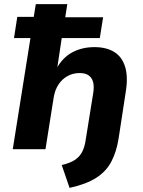

<svg xmlns="http://www.w3.org/2000/svg" viewBox="-20 -725 697 933"><path d="M318 188 280 77Q319 68 342.5 53Q366 38 379 13.5Q392 -11 397 -49L433 -273Q438 -305 432.5 -326Q427 -347 411 -358.5Q395 -370 367 -370Q334 -370 307.5 -355Q281 -340 264 -314Q247 -288 241 -252L201 0H42L128 -540H48L64 -643H144L154 -705H307L297 -641H481L465 -540H280L258 -394H256Q285 -446 332 -471Q379 -496 439 -496Q497 -496 535 -472.5Q573 -449 588 -400.5Q603 -352 591 -278L556 -50Q546 12 521.5 59.5Q497 107 448.5 138.5Q400 170 318 188Z"/></svg>

Font: Nunito Sans 9pt ExtraBold
Style: Italic
Weight: 800
Italic angle: -9°
Version: Version 3.101;gftools[0.9.27]